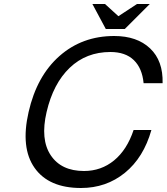

<svg xmlns="http://www.w3.org/2000/svg" viewBox="-20 -920 833 960"><path d="M604 -775H509L442 -900H505L572 -839L665 -900H729ZM123 -360Q164 -540 277.5 -640Q391 -740 551 -740Q665 -740 730.5 -678Q796 -616 793 -504H698Q691 -579 649 -619.5Q607 -660 532 -660Q411 -660 328.5 -581Q246 -502 213 -360Q181 -223 233.5 -144Q286 -65 400 -65Q486 -65 550.5 -118Q615 -171 648 -270H737Q698 -132 604.5 -56Q511 20 385 20Q224 20 153 -80.5Q82 -181 123 -360Z"/></svg>

Font: Miedinger
Style: Italic
Weight: 400
Italic angle: -13°
Version: Version 001.000